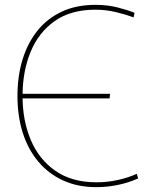

<svg xmlns="http://www.w3.org/2000/svg" viewBox="-20 -760 637 792"><path d="M378 12Q300 12 239.5 -16Q179 -44 137 -94.5Q95 -145 73.5 -213.5Q52 -282 52 -364Q52 -446 73 -514.5Q94 -583 134.5 -633.5Q175 -684 235 -712Q295 -740 373 -740Q424 -740 466.5 -729Q509 -718 535 -707L531 -688Q500 -700 458.5 -710Q417 -720 373 -720Q272 -720 205.5 -673Q139 -626 106 -545.5Q73 -465 73 -364Q73 -263 107 -182.5Q141 -102 209 -55Q277 -8 378 -8Q423 -8 466 -17.5Q509 -27 544 -43L550 -24Q510 -6 465.5 3Q421 12 378 12ZM70 -354V-373H434L432 -354Z"/></svg>

Font: Murecho Thin
Style: Regular
Weight: 100
Designer: Neil Summerour
Foundry: Positype
Version: Version 1.010